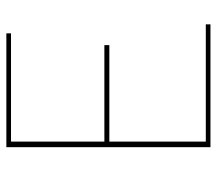

<svg xmlns="http://www.w3.org/2000/svg" viewBox="-60 -638 698 619"><g transform="rotate(-90 289.5 -329.0)"><path d="M520 -15V0H124V-658H491V-643H142V-342H453V-326H142V-15Z"/></g></svg>

Font: Ysabeau Thin
Style: Regular
Weight: 200
Designer: Christian Thalmann (Catharsis Fonts)
Version: Version 0.003